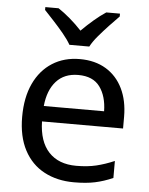

<svg xmlns="http://www.w3.org/2000/svg" viewBox="-54 -811 673 866"><g transform="rotate(5 282.0 -378.0)"><path d="M292 -546Q361 -546 410.5 -516Q460 -486 486.5 -431.5Q513 -377 513 -304V-251H146Q148 -160 192.5 -112.5Q237 -65 317 -65Q368 -65 407.5 -74.5Q447 -84 489 -102V-25Q448 -7 408 1.5Q368 10 313 10Q237 10 178.5 -21Q120 -52 87.5 -113.5Q55 -175 55 -264Q55 -352 84.5 -415Q114 -478 167.5 -512Q221 -546 292 -546ZM291 -474Q228 -474 191.5 -433.5Q155 -393 148 -321H421Q420 -389 389 -431.5Q358 -474 291 -474ZM239 -606Q226 -629 204 -655.5Q182 -682 158 -708Q134 -734 116 -753V-766H176Q202 -749 230 -725Q258 -701 283 -674Q310 -701 338 -725Q366 -749 392 -766H454V-753Q435 -734 410.5 -708Q386 -682 363.5 -655.5Q341 -629 329 -606Z"/></g></svg>

Font: Noto Sans Siddham
Style: Regular
Weight: 400
Designer: Monotype Design Team
Foundry: Monotype Imaging Inc.
Version: Version 2.004; ttfautohint (v1.8.4.7-5d5b)